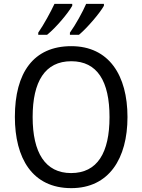

<svg xmlns="http://www.w3.org/2000/svg" viewBox="-20 -964 736 994"><path d="M518 -934V-944H426C409 -904 371 -835 342 -795V-784H389C431 -819 497 -896 518 -934ZM354 -934V-944H262C243 -903 207 -837 178 -795V-784H224C270 -821 332 -895 354 -934ZM640 -358C640 -574 544 -725 349 -725C153 -725 57 -587 57 -359C57 -145 147 10 349 10C544 10 640 -143 640 -358ZM149 -358C149 -542 213 -647 349 -647C484 -647 547 -543 547 -358C547 -173 484 -68 348 -68C214 -68 149 -174 149 -358Z"/></svg>

Font: Noto Sans Myanmar UI SemiCondensed
Style: Regular
Weight: 400
Width: 4
Designer: Monotype Design Team
Foundry: Monotype Imaging Inc.
Version: Version 2.103